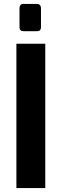

<svg xmlns="http://www.w3.org/2000/svg" viewBox="-20 -964 316 984"><path d="M64 0V-740H212V0ZM101 -804Q80 -804 80 -825V-922Q80 -944 101 -944H170Q179 -944 184.5 -938Q190 -932 190 -922V-825Q190 -804 170 -804Z"/></svg>

Font: Exo Thin
Style: Bold
Weight: 700
Version: Version 2.000